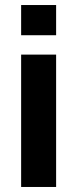

<svg xmlns="http://www.w3.org/2000/svg" viewBox="-20 -743 307 763"><path d="M64 -603V-723H203V-603ZM64 0V-526H203V0Z"/></svg>

Font: Archivo SemiBold
Style: Bold
Weight: 700
Version: Version 2.001